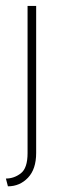

<svg xmlns="http://www.w3.org/2000/svg" viewBox="-20 -416 221 652"><path d="M6.9 216.7 0 190.3Q27.8 190.3 50.7 172.6Q73.6 154.9 73.6 104.2V-395.8H102.8V103.5Q102.8 158.3 75 187.5Q47.2 216.7 6.9 216.7Z"/></svg>

Font: Afacad Flux Thin
Style: Regular
Weight: 250
Designer: Kristian Moeller
Foundry: Dicotype
Version: Version 1.100